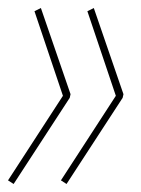

<svg xmlns="http://www.w3.org/2000/svg" viewBox="-30 -510 353 479"><path d="M-10 -60 127 -271 56 -482 72 -490 146 -275 144 -266 4 -51ZM122 -60 259 -271 188 -482 204 -490 278 -275 276 -266 136 -51Z"/></svg>

Font: Georama SemiCondensed Thin
Style: Italic
Weight: 100
Width: 4
Italic angle: -9°
Designer: Jean-Baptiste Levee
Foundry: Production Type
Version: Version 1.000